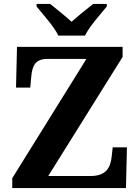

<svg xmlns="http://www.w3.org/2000/svg" viewBox="-20 -951 706 971"><path d="M275 -771H410C431 -816 489 -880 520 -918V-931H451C423 -909 372 -868 342 -841C312 -868 262 -909 234 -931H165V-918C196 -880 254 -816 275 -771ZM42 0H617L622 -206H550L545 -161C540 -111 522 -61 440 -61H224L600 -663V-714H66L61 -508H133L138 -562C143 -617 157 -653 220 -653H417L42 -50Z"/></svg>

Font: Noto Serif NP Hmong
Style: Bold
Weight: 700
Designer: Dalton Maag Ltd
Foundry: Dalton Maag Ltd
Version: Version 1.001